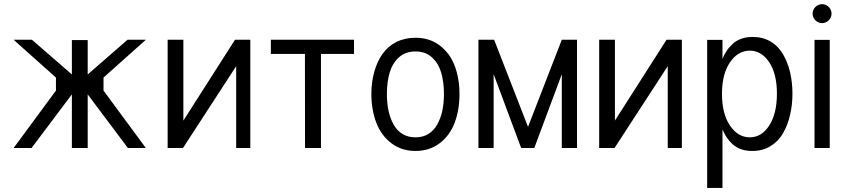

<svg xmlns="http://www.w3.org/2000/svg" viewBox="-20 -717 4102 930"><path d="M132.8 0 328.1 -259.8V0H404.8V-259.8L599.6 0H686.5L481.4 -278.3V-341.3L686.5 -524.4H597.7L404.8 -356.4V-522.9H328.1V-356.4L134.8 -524.4H45.9L251 -341.3V-278.3L45.9 0Z M792 -524.4V0H866.2L1124 -396.5V0H1192.4V-524.4H1118.2L868.2 -132.8V-524.4Z M1292 -524.4V-455.6H1457L1457.5 0H1534.7V-455.6H1694.8V-524.4Z M1778.8 -262.2C1778.8 -210 1787.1 -163.6 1802.7 -122.6C1818.4 -81.5 1842.8 -48.3 1875.5 -23.4C1908.2 1.5 1947.3 14.2 1992.7 14.2C2038.1 14.2 2077.1 1.5 2109.9 -23.4C2142.6 -48.3 2166.5 -81.1 2182.1 -122.1C2197.8 -163.1 2205.6 -210 2205.6 -262.2C2205.6 -314 2197.3 -359.9 2181.6 -400.4C2166 -440.9 2141.6 -473.1 2108.9 -497.6C2076.2 -522 2037.6 -534.2 1992.7 -534.2C1958.5 -534.2 1927.2 -527.3 1899.9 -513.7C1872.6 -500 1850.6 -480.5 1833 -456.1C1815.4 -431.6 1802.2 -402.3 1793 -369.6C1783.7 -336.9 1778.8 -300.8 1778.8 -262.2ZM1854 -262.2C1854 -301.8 1858.9 -336.4 1867.7 -366.2C1876.5 -396 1891.6 -420.4 1912.6 -439.5C1933.6 -458.5 1960.9 -467.8 1992.7 -467.8C2024.4 -467.8 2050.8 -458.5 2071.8 -439.5C2092.8 -420.4 2107.9 -396 2116.7 -366.2C2125.5 -336.4 2130.4 -301.8 2130.4 -262.2C2130.4 -232.9 2127.9 -206.1 2122.6 -181.2C2117.2 -156.2 2108.9 -133.8 2098.1 -114.3C2087.4 -94.7 2073.2 -79.6 2055.2 -68.4C2037.1 -57.1 2016.6 -51.8 1992.7 -51.8C1968.8 -51.8 1947.3 -57.1 1929.2 -68.4C1911.1 -79.6 1897 -94.7 1886.2 -114.3C1875.5 -133.8 1867.2 -156.2 1861.8 -181.2C1856.4 -206.1 1854 -232.9 1854 -262.2Z M2297.4 0H2371.1V-357.4L2504.4 0H2567.9L2701.2 -357.4V0H2774.9V-524.4H2701.2L2537.6 -102.5L2373.5 -524.4H2297.4Z M2882.3 -524.4V0H2956.5L3214.4 -396.5V0H3282.7V-524.4H3208.5L2958.5 -132.8V-524.4Z M3479.5 -523.9H3405.3V193.4H3479.5V-89.8C3485.8 -75.2 3493.2 -62 3500.5 -50.8C3507.8 -39.6 3517.1 -28.8 3528.3 -18.6C3539.6 -8.3 3553.7 0 3569.8 5.9C3585.9 11.7 3604.5 14.2 3624.5 14.2C3657.7 14.2 3687 6.3 3712.4 -9.3C3737.8 -24.9 3758.3 -45.9 3773.4 -72.8C3788.6 -99.6 3799.8 -128.9 3807.1 -161.1C3814.5 -193.4 3818.4 -227.1 3818.4 -263.2C3818.4 -299.8 3814.5 -334 3807.1 -366.2C3799.8 -398.4 3788.6 -426.8 3773.4 -453.1C3758.3 -479.5 3738.3 -500.5 3712.9 -515.6C3687.5 -530.8 3658.2 -538.1 3625.5 -538.1C3605.5 -538.1 3586.9 -535.2 3570.8 -529.3C3554.7 -523.4 3540.5 -515.6 3529.3 -504.9C3518.1 -494.1 3508.3 -483.4 3500.5 -471.7C3492.7 -460 3485.8 -447.3 3479.5 -432.6ZM3743.2 -263.2C3743.2 -198.2 3730.5 -146.5 3705.6 -108.4C3680.7 -70.3 3649.4 -51.8 3611.8 -51.8C3574.2 -51.8 3542 -70.3 3516.1 -108.4C3490.2 -146.5 3477.1 -197.8 3477.1 -262.2C3477.1 -327.1 3490.2 -377.9 3516.1 -415.5C3542 -453.1 3574.2 -471.7 3611.8 -471.7C3649.4 -471.7 3680.7 -453.1 3705.6 -416C3730.5 -378.9 3743.2 -328.1 3743.2 -263.2Z M3916 -650.9C3916 -647.9 3916.5 -644.5 3917 -641.6C3921.4 -621.1 3940.4 -605 3961.9 -605C3986.8 -605 4007.8 -626 4007.8 -650.9C4007.8 -654.3 4007.8 -657.2 4006.8 -660.2C4002.4 -681.2 3983.9 -696.8 3961.9 -696.8C3937 -696.8 3916 -675.8 3916 -650.9ZM3925.3 -523.9V0H3999V-523.9Z"/></svg>

Font: Tuffy
Style: Regular
Weight: 500
Designer: Thatcher Ulrich, Karoly Barta and Michael Everson
Version: Version 001.270